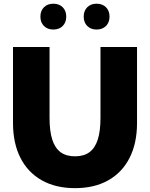

<svg xmlns="http://www.w3.org/2000/svg" viewBox="-20 -981 794 1016"><path d="M705.1 -732.4V-330.6Q705.1 -223.1 665.8 -145.8Q626.5 -68.4 553 -26.9Q479.5 14.6 377 14.6Q274.9 14.6 201.2 -26.9Q127.4 -68.4 88.1 -145.8Q48.8 -223.1 48.8 -330.6V-732.4H242.2V-356.9Q242.2 -287.1 256.6 -242.2Q271 -197.3 300.8 -175.5Q330.6 -153.8 377 -153.8Q423.3 -153.8 453.1 -175.5Q482.9 -197.3 497.3 -242.2Q511.7 -287.1 511.7 -356.9V-732.4ZM491.2 -824.7Q460.4 -824.7 441.7 -843.5Q422.9 -862.3 422.9 -893.1Q422.9 -923.8 441.7 -942.6Q460.4 -961.4 491.2 -961.4Q522 -961.4 540.8 -942.6Q559.6 -923.8 559.6 -893.1Q559.6 -862.3 540.8 -843.5Q522 -824.7 491.2 -824.7ZM262.2 -824.7Q231.4 -824.7 212.6 -843.5Q193.8 -862.3 193.8 -893.1Q193.8 -923.8 212.6 -942.6Q231.4 -961.4 262.2 -961.4Q293 -961.4 311.8 -942.6Q330.6 -923.8 330.6 -893.1Q330.6 -862.3 311.8 -843.5Q293 -824.7 262.2 -824.7Z"/></svg>

Font: Kumbh Sans Black
Style: Regular
Weight: 900
Version: Version 1.005